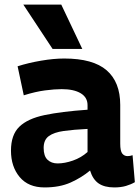

<svg xmlns="http://www.w3.org/2000/svg" viewBox="-20 -810 610 840"><path d="M28 -151Q28 -220 64.5 -255.5Q101 -291 175 -306.5Q249 -322 363 -330V-350Q363 -384 333 -402Q303 -420 250 -420Q219 -420 177 -414.5Q135 -409 84 -393L57 -520Q104 -535 159.5 -544.5Q215 -554 261 -554Q387 -554 446.5 -502.5Q506 -451 506 -351V-182Q506 -149 515 -138Q524 -127 538 -127Q543 -127 549 -128Q555 -129 560 -131L570 -13Q553 -3 531 3.5Q509 10 480 10Q437 10 411.5 -7.5Q386 -25 374 -64Q337 -33 289 -11.5Q241 10 175 10Q104 10 66 -35.5Q28 -81 28 -151ZM171 -163Q171 -127 188 -111Q205 -95 232 -95Q263 -95 299 -107.5Q335 -120 363 -145V-246Q302 -243 259 -237Q216 -231 193.5 -214.5Q171 -198 171 -163ZM210 -596 82 -790H248L340 -596Z"/></svg>

Font: Georama
Style: Bold
Weight: 700
Designer: Jean-Baptiste Levee
Foundry: Production Type
Version: Version 1.000